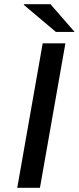

<svg xmlns="http://www.w3.org/2000/svg" viewBox="-20 -893 375 913"><path d="M62 0 183 -687H291L170 0ZM246 -741 93 -870 94 -873H220L335 -741Z"/></svg>

Font: Archivo Expanded
Style: Italic
Weight: 400
Width: 7
Italic angle: -10°
Designer: Hector Gatti
Foundry: Omnibus-Type
Version: Version 2.001